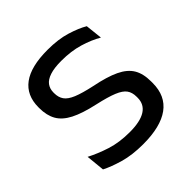

<svg xmlns="http://www.w3.org/2000/svg" viewBox="-144 -610 729 729"><g transform="rotate(-45 220.5 -245.0)"><path d="M218.5 11Q159.5 11 115.5 -1.8Q71.5 -14.5 42.5 -29.5L35 -104.5Q71.5 -85.5 115.2 -71.5Q159 -57.5 214.5 -57.5Q271 -57.5 299.5 -75.5Q328 -93.5 328 -129V-134.5Q328 -157.5 317.2 -172.5Q306.5 -187.5 278.5 -199Q250.5 -210.5 199 -222Q137.5 -235.5 102 -253.8Q66.5 -272 51.2 -299Q36 -326 36 -365V-369.5Q36 -433.5 80.5 -466.5Q125 -499.5 214.5 -499.5Q272 -499.5 314.2 -486.5Q356.5 -473.5 383.5 -457.5L391 -389Q358.5 -408 316.5 -420.5Q274.5 -433 222 -433Q184 -433 160.5 -425.2Q137 -417.5 126.5 -403.2Q116 -389 116 -369V-365Q116 -343 126.5 -327.8Q137 -312.5 164.2 -301.2Q191.5 -290 240 -279.5Q302.5 -267 339.2 -249.5Q376 -232 392 -205.2Q408 -178.5 408 -136.5V-128Q408 -59 360 -24Q312 11 218.5 11Z"/></g></svg>

Font: Anek Malayalam Medium
Style: Regular
Weight: 400
Version: Version 1.003